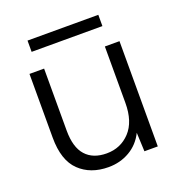

<svg xmlns="http://www.w3.org/2000/svg" viewBox="-122 -750 806 864"><g transform="rotate(-20 281.5 -318.0)"><path d="M253 12Q167 12 114 -39Q61 -90 61 -199V-504H131V-207Q131 -127 166 -88Q201 -49 266 -49Q333 -49 377.5 -96.5Q422 -144 422 -234V-504H492V0H428L424 -90Q400 -41 354.5 -14.5Q309 12 253 12ZM104 -594V-648H443V-594Z"/></g></svg>

Font: DM Sans Light
Style: Regular
Weight: 300
Designer: Colophon Foundry, Jonny Pinhorn
Foundry: Colophon Foundry
Version: Version 4.004; ttfautohint (v1.8.4.7-5d5b)